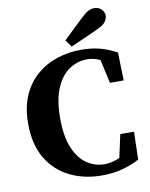

<svg xmlns="http://www.w3.org/2000/svg" viewBox="-97 -957 816 1047"><g transform="rotate(-10 311.0 -434.0)"><path d="M381 19Q285 19 206 -19.5Q127 -58 80.5 -135Q34 -212 34 -329Q34 -418 62.5 -483Q91 -548 140.5 -591Q190 -634 254 -655Q318 -676 388 -676Q445 -676 492 -663.5Q539 -651 584 -626L588 -471H512L483 -602Q449 -619 411 -619Q358 -619 312.5 -589Q267 -559 239 -494.5Q211 -430 211 -328Q211 -226 238 -162.5Q265 -99 309.5 -69Q354 -39 407 -39Q428 -39 449 -44Q470 -49 491 -58L519 -186H595L591 -32Q551 -10 498.5 4.5Q446 19 381 19ZM313 -741Q341 -768 369 -795Q397 -822 424 -847Q448 -870 464.5 -878.5Q481 -887 498 -887Q522 -887 537.5 -871.5Q553 -856 553 -836Q553 -822 542 -804.5Q531 -787 496 -771Q457 -753 418 -736Q379 -719 341 -702Z"/></g></svg>

Font: Source Serif Pro
Style: Bold
Weight: 700
Designer: Frank Grießhammer
Foundry: Adobe Systems Incorporated
Version: Version 3.001;hotconv 1.0.111;makeotfexe 2.5.65597